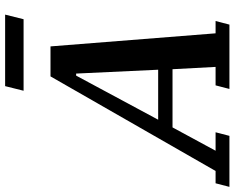

<svg xmlns="http://www.w3.org/2000/svg" viewBox="-157 -812 915 749"><g transform="rotate(-90 300.5 -437.5)"><path d="M-40 -54H8L377 -698H494L545 -54H593L579 0H328L342 -54H414L405 -222H178L87 -54H159L145 0H-54ZM208 -278H403L388 -598H380ZM339 -875H618L600 -803H321Z"/></g></svg>

Font: IBM Plex Serif SmBld
Style: Italic
Weight: 600
Italic angle: -14°
Designer: Mike Abbink, Paul van der Laan, Pieter van Rosmalen
Foundry: Bold Monday
Version: Version 3.001